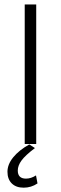

<svg xmlns="http://www.w3.org/2000/svg" viewBox="-20 -660 280 880"><path d="M61.5 121.6Q61.5 158.7 99.1 158.7Q122.1 158.7 145 144L151.9 180.7Q123 200.2 88.4 200.2Q53.7 200.2 33.9 180.7Q14.2 161.1 14.2 127.2Q14.2 93.3 41 60.5Q67.9 27.8 114.3 2L140.1 18.6Q95.7 52.2 78.6 75.7Q61.5 99.1 61.5 121.6ZM146 -639.6V0H93.3V-639.6Z"/></svg>

Font: Yantramanav Light
Style: Regular
Weight: 300
Version: Version 1.001;PS 1.0;hotconv 1.0.72;makeotf.lib2.5.5900; ttf